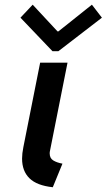

<svg xmlns="http://www.w3.org/2000/svg" viewBox="-20 -787 453 815"><path d="M73.7 -113.8Q73.7 -135.3 79.1 -162.1L150.4 -521H266.6L192.4 -147.9Q190.9 -141.6 190.9 -136.2Q190.9 -115.2 206.1 -106Q221.2 -96.7 245.1 -92.3L204.1 7.8Q136.2 0.5 105 -30.3Q73.7 -61 73.7 -113.8ZM66.9 -711.9 118.7 -767.1 224.1 -653.8H228L370.1 -767.1L412.6 -711.9L228 -569.8H202.6Z"/></svg>

Font: Reddit Sans Fudge SmBold Italic
Style: Regular
Weight: 600
Italic angle: -11.25°
Designer: Stephen Hutchings
Version: Version 1.013